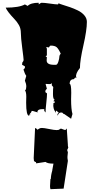

<svg xmlns="http://www.w3.org/2000/svg" viewBox="-20 -758 656 1366"><path d="M462.9 325.7 460 356.4V366.7Q462.9 385.7 462.9 386.7L432.6 584L338.9 587.9Q335.9 576.7 335.9 566.7Q335.9 556.6 337.4 539.3Q338.9 522 338.9 513.7L341.8 516.1Q341.8 488.8 352.5 453.6L351.6 454.6L360.4 406.2Q318.4 406.2 303.7 394L237.3 404.3Q237.3 395 233.4 393.1L230.5 395L221.7 386.7Q219.7 372.1 219.7 366.7Q219.7 366.7 229.5 153.3Q237.8 153.3 246.1 164.6Q249 164.6 256.6 158.4Q264.2 152.3 278.3 152.3Q292.5 152.3 329.6 159.9Q366.7 167.5 382.6 167.5Q398.4 167.5 403.3 162.4Q408.2 157.2 415 157.2L438.5 166H447.3L455.1 155.8L462.9 271.5V277.8Q462.9 278.8 465.8 294.9H462.9V303.7L457 306.2ZM360.8 -16.6 359.9 -22.5Q359.9 -24.9 360.8 -25.9H368.7V-37.6H358.9L368.7 -48.8Q356.9 -52.2 356.9 -89.1Q356.9 -126 358.9 -138.7L348.6 -150.9V-168.9Q346.2 -159.7 331.8 -159.7Q317.4 -159.7 304.2 -161.1L313.5 -127L304.2 -116.2L302.2 -103L313.5 -93.8H314.5Q314.5 -71.3 309.3 -25.6Q304.2 20 304.2 42.5L294.9 30.8V18.6H277.8Q246.6 18.6 245.6 41Q239.7 40 226.6 35.4Q213.4 30.8 206.1 30.8L196.8 50.3V42.5L187 65.4Q166 65.4 166 -27.8L167 -70.3Q167 -104 157.2 -116.2H160.6Q167 -125 167 -143.3Q167 -161.6 157.2 -184.1L167 -218.3Q155.8 -232.9 147 -263.2L157.2 -274.4V-286.1L137.2 -296.9Q137.2 -314 142.6 -318.4Q147.9 -322.8 147.9 -332.5Q147.9 -342.3 138.2 -416.5Q128.4 -490.7 128.4 -523.2Q128.4 -555.7 114.3 -580.1Q100.1 -604.5 82 -623Q30.8 -676.8 20.5 -703.6Q115.7 -703.6 157.2 -726.6L176.8 -715.8Q198.2 -738.3 255.4 -738.3V-726.6Q271 -738.3 274.9 -738.3Q296.9 -738.3 335.9 -732.4Q375 -726.6 393.1 -726.6L397 -734.9Q402.3 -731 426.5 -723.6Q450.7 -716.3 478.3 -706.8Q505.9 -697.3 533.7 -683.8Q561.5 -670.4 579.8 -649.2Q598.1 -627.9 598.1 -602.5Q598.1 -543.5 573.5 -435.8Q548.8 -328.1 548.8 -274.4Q516.1 -233.9 522 -210.4Q522 -205.6 524.4 -202.1L515.1 -207L505.9 -194.8Q475.6 -194.8 475.6 -161.1Q486.8 -161.1 486.8 -98.1L485.8 -51.8Q485.8 20 495.6 53.2L485.8 86.9L437 53.2Q430.2 53.2 427.7 47.9Q425.3 42.5 417.5 42.5Q409.7 42.5 405.3 44.2Q400.9 45.9 399.4 48.1Q397.9 50.3 394.5 55.7Q391.1 61 387.7 65.4Q387.7 48.8 398.4 44.4Q398.4 43 381.3 29.3L377.9 30.8V47.4Q377.4 41.5 372.6 35.6Q358.9 19 358.9 -14.2Q360.8 -14.2 360.8 -16.6ZM313.5 -353.5 312 -327.6Q312 -296.9 364.7 -296.9H377.9Q388.2 -296.9 395.3 -319.6Q402.3 -342.3 402.3 -353.8Q402.3 -365.2 412.1 -376Q396.5 -410.6 383.1 -422.1Q369.6 -433.6 340.8 -433.6Q335 -433.6 331.8 -426.3Q328.6 -418.9 327.6 -418.9L322.8 -422.4H305.7Q308.6 -421.9 311 -417.7Q313.5 -413.6 313.5 -409.7V-365.2L304.2 -353.5ZM196.8 65.4Q195.8 62 195.8 56.9Q195.8 51.8 196.8 50.3ZM245.6 41 252.4 42.5H245.6Z"/></svg>

Font: Butcherman
Style: Regular
Weight: 400
Version: Version 001.003